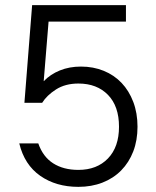

<svg xmlns="http://www.w3.org/2000/svg" viewBox="-20 -720 605 747"><path d="M285 7Q198 7 136.5 -36Q75 -79 55 -162H129Q147 -110 187 -84.5Q227 -59 285 -59Q357 -59 400 -103.5Q443 -148 443 -227Q443 -307 400 -351Q357 -395 285 -395Q234 -395 198 -372Q162 -349 144 -320H75L105 -700H470V-636H169L150 -404Q176 -431 213 -446Q250 -461 295 -461Q343 -461 383.5 -444.5Q424 -428 453 -397.5Q482 -367 498.5 -323.5Q515 -280 515 -227Q515 -174 498.5 -131Q482 -88 451.5 -57Q421 -26 378.5 -9.5Q336 7 285 7Z"/></svg>

Font: PT Root UI
Style: Regular
Weight: 400
Designer: Vitaly Kuzmin
Foundry: ParaType Ltd.
Version: Version 2.001G